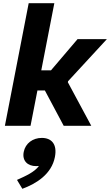

<svg xmlns="http://www.w3.org/2000/svg" viewBox="-20 -785 687 1198"><path d="M170.5 0 213.5 -220.5H260L377.5 0H549.5L403.5 -271.5L404.5 -278L647 -541H464L298 -346H237.5L319 -765H159L10.5 0ZM205.5 251.5C211.5 251.5 217 251 223 250.5C194 289.5 140.5 313 86 337.5L119.5 393C209 360 302 300.5 322.5 195C338.5 113.5 300.5 75.5 241 75.5C185 75.5 138.5 109 128 163C117 218 152 251.5 205.5 251.5Z"/></svg>

Font: Monaspace Neon ExtraBold
Style: Italic
Weight: 800
Italic angle: -11°
Designer: Riley Cran & the Lettermatic Team
Foundry: Lettermatic
Version: Version 1.200 (Monaspace Neon)